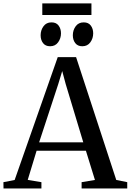

<svg xmlns="http://www.w3.org/2000/svg" viewBox="-36 -1074 746 1094"><path d="M47.5 -48.5 293 -748.5H397.5L626.5 -48.5L689 -36V0H429V-36L505 -48.5L453.5 -215H172.5L122 -49L200 -36V0H-16L-16.5 -36ZM438.5 -263 338.5 -594.5 318.5 -669 295.5 -593.5 187 -263ZM249 -810.5Q223 -810.5 209.2 -828.5Q195.5 -846.5 195.5 -873Q195.5 -902 211.8 -924.2Q228 -946.5 257 -946.5H258Q284.5 -946.5 298 -928.2Q311.5 -910 311.5 -884Q311.5 -855.5 295.2 -833Q279 -810.5 250 -810.5ZM432.5 -810.5Q406.5 -810.5 392.8 -828.5Q379 -846.5 379 -873Q379 -902 395.2 -924.2Q411.5 -946.5 440.5 -946.5H441.5Q468 -946.5 481.5 -928.2Q495 -910 495 -884Q495 -855.5 478.8 -833Q462.5 -810.5 433.5 -810.5ZM485 -1054.5V-988.5H205V-1054.5Z"/></svg>

Font: Merriweather 72pt
Style: Regular
Weight: 400
Version: Version 2.100